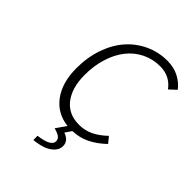

<svg xmlns="http://www.w3.org/2000/svg" viewBox="-249 -792 1123 1123"><g transform="rotate(45 312.5 -230.5)"><path d="M235.8 210.9 234.9 175.8Q335 163.6 335 122.1Q335 103.5 319.6 92.5Q304.2 81.5 274.9 74.2L318.8 11.2Q224.6 0.5 170.4 -73Q116.2 -146.5 116.2 -265.1Q116.2 -355 142.8 -431.4Q169.4 -507.8 215.8 -560.3Q262.2 -612.8 325.7 -642.3Q389.2 -671.9 461.9 -671.9Q516.6 -671.9 558.1 -650.1Q599.6 -628.4 625 -594.2L583 -555.2Q536.1 -619.1 455.1 -619.1Q394.5 -619.1 342.8 -593.5Q291 -567.9 254.9 -522.2Q218.8 -476.6 198.5 -411.9Q178.2 -347.2 178.2 -271Q178.2 -164.6 226.1 -102.8Q273.9 -41 360.8 -41Q408.2 -41 448.7 -60.3Q489.3 -79.6 530.8 -119.1L561 -82Q514.6 -37.6 466.1 -13.7Q417.5 10.3 359.9 12.2L333 51.8Q383.8 69.3 383.8 112.8Q383.8 141.6 361.8 163.3Q339.8 185.1 307.9 195.8Q275.9 206.5 235.8 210.9Z"/></g></svg>

Font: Office Code Pro Light Italic
Style: Regular
Weight: 300
Italic angle: -9°
Designer: Nathan Rutzky & Paul D. Hunt
Foundry: Adobe Systems Incorporated
Version: Version 1.004;PS 001.004;hotconv 1.0.70;makeotf.lib2.5.58329